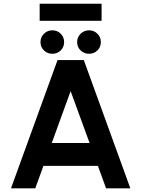

<svg xmlns="http://www.w3.org/2000/svg" viewBox="-20 -1028 772 1048"><path d="M294 -700H437.5L691.5 0H559L514.5 -122.5H217L172.5 0H40ZM262.5 -247.5H469L365.5 -530.5ZM266 -734.5Q238.5 -734.5 219.8 -752.8Q201 -771 201 -798.5Q201 -825 219.8 -843.8Q238.5 -862.5 266 -862.5Q293 -862.5 311.5 -843.8Q330 -825 330 -798.5Q330 -771 311.5 -752.8Q293 -734.5 266 -734.5ZM466.5 -734.5Q439 -734.5 420 -752.8Q401 -771 401 -798.5Q401 -825 420 -843.8Q439 -862.5 466.5 -862.5Q493 -862.5 511.8 -843.8Q530.5 -825 530.5 -798.5Q530.5 -771 511.8 -752.8Q493 -734.5 466.5 -734.5ZM196.5 -1007.5H534.5V-914.5H196.5Z"/></svg>

Font: Urbanist
Style: Bold
Weight: 700
Designer: Corey Hu
Foundry: Corey Hu
Version: Version 1.330; ttfautohint (v1.8.4.7-5d5b)